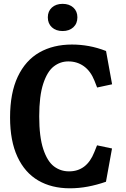

<svg xmlns="http://www.w3.org/2000/svg" viewBox="-20 -976 660 1007"><path d="M32.8 -360.2Q32.8 -488.2 73.2 -573.9Q113.8 -659.5 186.6 -701Q259.4 -742.4 357.3 -742.4Q401.8 -742.4 446 -734.4Q490.2 -726.4 536.2 -708.5L567.9 -533.9L489.4 -517L475.5 -552.6Q455.4 -603.3 419.6 -628.8Q383.8 -654.2 337.6 -653.9Q295.6 -653.7 261.8 -627.4Q227.9 -601.2 206.8 -537.1Q185.7 -473.1 185.7 -365.7Q185.7 -257.9 207 -193.8Q228.2 -129.7 263 -103.4Q297.8 -77.2 341.8 -77.3Q387.8 -77 421.2 -102.1Q454.6 -127.2 474.7 -178.2L489 -213.8L567.5 -197.3L535.8 -22.8Q488.2 -6.2 440.9 2.7Q393.6 11.6 346.5 11.6Q250.8 11.6 180.5 -29.4Q110.2 -70.4 71.5 -153.6Q32.8 -236.8 32.8 -360.2ZM230.8 -885.1Q230.8 -917.2 252.2 -936.5Q273.6 -955.8 308.3 -955.8Q343.1 -955.8 364.5 -936.5Q385.9 -917.2 385.9 -885.1Q385.9 -852.5 364.5 -832.8Q343.1 -813.2 308.3 -813.2Q273.6 -813.2 252.2 -832.8Q230.8 -852.5 230.8 -885.1Z"/></svg>

Font: Monaspace Xenon Var
Style: Regular
Weight: 400
Designer: Riley Cran and the Lettermatic Team
Version: Version 1.000 (Monaspace Xenon Var)